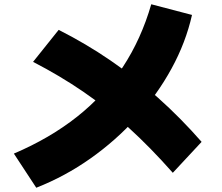

<svg xmlns="http://www.w3.org/2000/svg" viewBox="-20 -815 1040 900"><path d="M45 -95Q214 -167 341.5 -268Q469 -369 555.5 -500.5Q642 -632 689 -795L880 -745Q851 -616 784 -493.5Q717 -371 620.5 -264Q524 -157 404.5 -72.5Q285 12 150 65ZM790 -5Q685 -124 582.5 -217Q480 -310 370.5 -385Q261 -460 135 -525L255 -675Q382 -611 498 -531.5Q614 -452 720.5 -357Q827 -262 925 -150Z"/></svg>

Font: M PLUS 1 Thin Black
Style: Regular
Weight: 900
Version: Version 1.001